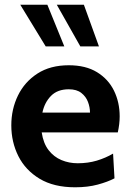

<svg xmlns="http://www.w3.org/2000/svg" viewBox="-20 -785 555 815"><path d="M299 10Q208.5 10 148.2 -26.2Q88 -62.5 58 -122.2Q28 -182 28 -253Q28 -321.5 56.2 -379.5Q84.5 -437.5 139 -472.8Q193.5 -508 272 -508Q344 -508 392 -478.5Q440 -449 464 -399.8Q488 -350.5 488 -291Q488 -274.5 486 -257.8Q484 -241 480 -223H157Q164 -176.5 186.2 -147.8Q208.5 -119 240.8 -105.5Q273 -92 310 -92Q353.5 -92 391 -103.2Q428.5 -114.5 460 -133L466 -28Q437.5 -13 395 -1.5Q352.5 10 299 10ZM160 -307H362Q362 -329.5 353.5 -352.2Q345 -375 325.2 -390.5Q305.5 -406 272 -406Q224 -406 196.5 -378Q169 -350 160 -307ZM400 -588H321L221 -765H336ZM253 -588H174L66 -765H181Z"/></svg>

Font: Cabin Resolve
Style: Bold-Resolve
Weight: 700
Designer: Pablo Impallari
Foundry: Pablo Impallari. http://www.impallari.com Igino Marini. http://www.ikern.com
Version: Version 3.001